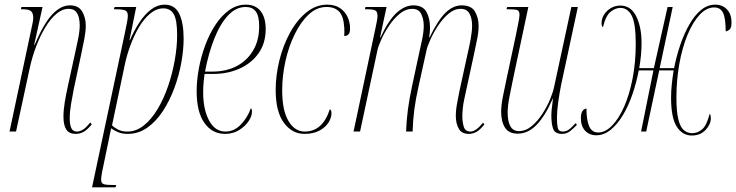

<svg xmlns="http://www.w3.org/2000/svg" viewBox="-20 -566 3167 826"><path d="M306 10Q277 10 265 -9Q253 -28 253 -64Q253 -92 258.5 -126Q264 -160 273 -200L304 -342Q308 -361 315.5 -396Q323 -431 323 -459Q323 -473 319.5 -489Q316 -505 306 -516.5Q296 -528 275 -528Q248 -528 222.5 -506.5Q197 -485 175 -448.5Q153 -412 136 -367.5Q119 -323 109 -278L49 0H21L115 -442Q119 -460 121 -471Q123 -482 123 -489Q123 -509 114 -517.5Q105 -526 79 -526H70L72 -536H163L127 -373H129Q167 -463 204 -503Q241 -543 281 -543Q318 -543 333.5 -516.5Q349 -490 349 -456Q349 -431 342.5 -397Q336 -363 328 -326L298 -186Q291 -151 285.5 -118Q280 -85 280 -57Q280 -29 287 -14.5Q294 0 311 0Q322 0 335.5 -7.5Q349 -15 368 -39L375 -31Q354 -6 338.5 2Q323 10 306 10Z M518 -428Q523 -453 526.5 -470.5Q530 -488 530 -498Q530 -517 518 -521.5Q506 -526 480 -526H470L473 -536H566L537 -393H539Q557 -435 580 -470Q603 -505 630.5 -525.5Q658 -546 688 -546Q732 -546 751 -507Q770 -468 770 -400Q770 -352 760 -296.5Q750 -241 730 -187Q710 -133 681 -88.5Q652 -44 614 -17Q576 10 529 10Q506 10 489 3Q472 -4 458 -14Q454 5 452 15Q450 25 448 35L419 175Q417 186 416 194Q415 202 415 207Q415 223 427 226.5Q439 230 467 230H480L477 240H376ZM528 0Q566 0 599 -26.5Q632 -53 658.5 -97.5Q685 -142 703.5 -196.5Q722 -251 732 -308Q742 -365 742 -415Q742 -480 727.5 -505Q713 -530 683 -530Q653 -530 626 -507.5Q599 -485 577.5 -448.5Q556 -412 540.5 -369.5Q525 -327 517 -288L462 -27Q469 -19 486 -9.5Q503 0 528 0Z M948 10Q893 10 859.5 -37Q826 -84 826 -174Q826 -220 835.5 -271.5Q845 -323 863 -371.5Q881 -420 907 -459.5Q933 -499 966 -522.5Q999 -546 1038 -546Q1079 -546 1101 -518.5Q1123 -491 1123 -441Q1123 -380 1092.5 -337Q1062 -294 1011 -271Q960 -248 898 -248H860Q859 -242 856.5 -218Q854 -194 854 -169Q854 -95 879.5 -47.5Q905 0 950 0Q987 0 1016 -30Q1045 -60 1059 -100Q1061 -99 1062.5 -96Q1064 -93 1064 -85Q1064 -66 1049 -44Q1034 -22 1008 -6Q982 10 948 10ZM894 -258Q952 -258 997 -281Q1042 -304 1068.5 -348Q1095 -392 1095 -453Q1095 -497 1080.5 -516.5Q1066 -536 1037 -536Q995 -536 961 -499.5Q927 -463 902 -400Q877 -337 862 -258Z M1290 10Q1237 10 1201.5 -37.5Q1166 -85 1166 -179Q1166 -242 1182 -306.5Q1198 -371 1227.5 -425Q1257 -479 1298 -512.5Q1339 -546 1388 -546Q1421 -546 1443 -531Q1465 -516 1475.5 -492.5Q1486 -469 1486 -444Q1486 -425 1479 -418Q1472 -411 1461 -411Q1462 -432 1461 -448Q1458 -496 1439 -516Q1420 -536 1385 -536Q1343 -536 1308.5 -504Q1274 -472 1248 -419Q1222 -366 1208 -303Q1194 -240 1194 -177Q1194 -91 1221 -45.5Q1248 0 1291 0Q1368 0 1399 -96Q1406 -93 1406 -79Q1406 -59 1393 -38.5Q1380 -18 1354 -4Q1328 10 1290 10Z M1997 10Q1966 10 1953.5 -12.5Q1941 -35 1941 -67Q1941 -94 1947 -124.5Q1953 -155 1957 -176L1991 -332Q1999 -366 2005 -398.5Q2011 -431 2011 -457Q2011 -486 2000 -507Q1989 -528 1962 -528Q1934 -528 1909 -506.5Q1884 -485 1864 -454.5Q1844 -424 1831 -394.5Q1818 -365 1815 -350L1781 -196Q1768 -138 1762.5 -95.5Q1757 -53 1755 0H1727Q1729 -52 1735 -96Q1741 -140 1753 -197L1782 -332Q1790 -367 1796.5 -398.5Q1803 -430 1803 -456Q1803 -482 1792.5 -505Q1782 -528 1753 -528Q1726 -528 1701 -508Q1676 -488 1655.5 -458Q1635 -428 1621.5 -398.5Q1608 -369 1604 -351L1529 0H1501L1597 -453Q1600 -467 1602 -478.5Q1604 -490 1604 -497Q1604 -515 1595.5 -520.5Q1587 -526 1561 -526H1550L1552 -536H1643L1615 -405H1617Q1652 -480 1687 -511.5Q1722 -543 1758 -543Q1799 -543 1814.5 -515Q1830 -487 1830 -447Q1830 -437 1829 -426.5Q1828 -416 1826 -405H1828Q1865 -481 1897.5 -512Q1930 -543 1966 -543Q2008 -543 2023.5 -516Q2039 -489 2039 -455Q2039 -426 2031.5 -392Q2024 -358 2019 -332L1977 -138Q1973 -120 1971 -100Q1969 -80 1969 -66Q1969 -40 1975.5 -20Q1982 0 2004 0Q2027 0 2058 -38L2064 -31Q2045 -7 2029.5 1.5Q2014 10 1997 10Z M2398 10Q2368 10 2360 -11Q2352 -32 2352 -69Q2352 -81 2353.5 -96Q2355 -111 2359 -142H2358Q2326 -68 2289 -29.5Q2252 9 2207 9Q2169 9 2152.5 -17Q2136 -43 2136 -85Q2136 -114 2144.5 -155.5Q2153 -197 2160 -230L2199 -413Q2204 -439 2209.5 -465.5Q2215 -492 2215 -502Q2215 -518 2206.5 -522Q2198 -526 2172 -526H2159L2162 -536H2253L2188 -230Q2181 -196 2172.5 -153.5Q2164 -111 2164 -83Q2164 -2 2212 -2Q2242 -2 2267.5 -23.5Q2293 -45 2313.5 -76.5Q2334 -108 2347 -140Q2360 -172 2364 -193L2438 -536H2466L2394 -201Q2387 -166 2381.5 -127Q2376 -88 2376 -57Q2376 -32 2379.5 -16Q2383 0 2401 0Q2417 0 2430 -10.5Q2443 -21 2456 -36L2462 -29Q2449 -15 2433.5 -2.5Q2418 10 2398 10Z M2545 16Q2516 16 2497.5 -3.5Q2479 -23 2479 -57Q2479 -96 2503 -99Q2503 -50 2514.5 -23Q2526 4 2554 4Q2584 4 2613 -25.5Q2642 -55 2665 -107Q2688 -159 2701.5 -228.5Q2715 -298 2715 -377Q2715 -466 2697.5 -499Q2680 -532 2649 -532Q2628 -532 2607 -515.5Q2586 -499 2574 -449Q2568 -452 2568 -466Q2568 -496 2592 -519Q2616 -542 2649 -542Q2694 -542 2717 -496Q2740 -450 2740 -381Q2740 -356 2737.5 -328.5Q2735 -301 2730 -273H2793L2852 -536H2874L2818 -273H2880Q2890 -324 2906.5 -372.5Q2923 -421 2945.5 -460.5Q2968 -500 2996 -523Q3024 -546 3057 -546Q3088 -546 3107.5 -525.5Q3127 -505 3127 -469Q3127 -448 3120 -440.5Q3113 -433 3102 -431Q3102 -488 3090.5 -511Q3079 -534 3053 -534Q3019 -534 2989.5 -502Q2960 -470 2937.5 -415.5Q2915 -361 2902.5 -291Q2890 -221 2890 -146Q2890 -85 2898.5 -51.5Q2907 -18 2922.5 -5.5Q2938 7 2958 7Q2981 7 3000.5 -9.5Q3020 -26 3033 -76Q3035 -76 3036.5 -70Q3038 -64 3038 -57Q3038 -31 3015.5 -7Q2993 17 2956 17Q2916 17 2891.5 -21Q2867 -59 2867 -146Q2867 -173 2870 -202.5Q2873 -232 2878 -263H2816L2760 0H2738L2791 -263H2728Q2718 -211 2701 -161Q2684 -111 2660 -71Q2636 -31 2607 -7.5Q2578 16 2545 16Z"/></svg>

Font: Noto Serif Display ExtraCondensed Thin
Style: Italic
Weight: 100
Width: 2
Italic angle: -12°
Designer: Monotype Design Team
Foundry: Monotype Imaging Inc.
Version: Version 2.009